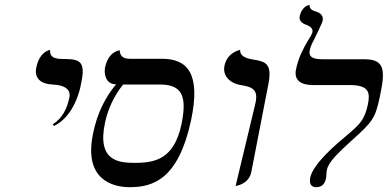

<svg xmlns="http://www.w3.org/2000/svg" viewBox="-20 -766 1609 797"><path d="M204 -243C277 -278 307 -369 315 -411C335 -502 321 -521 251 -521C220 -521 185 -521 188 -559C188 -559 145 -554 131 -487C121 -443 147 -417 200 -415C249 -413 275 -394 268 -361C258 -315 240 -276 199 -250Z M518 11C615 11 720 -21 773 -266C815 -464 756 -522 652 -522H518C491 -522 478 -534 477 -557C477 -557 431 -555 416 -486C412 -465 415 -416 462 -416C416 -362 383 -293 367 -215C324 -16 453 11 518 11ZM647 -415C743 -415 755 -355 733 -249C703 -108 626 -90 542 -90C477 -90 381 -94 416 -257C428 -313 453 -368 491 -415Z M958 6C958 6 1012 0 1023 -51L1092 -406C1113 -504 1083 -510 1030 -519C1030 -519 1029 -519 1029 -519C1008 -523 975 -530 977 -559C977 -559 924 -550 912 -494C903 -453 932 -421 979 -413C1030 -405 1053 -393 1040 -336Z M1266 -558C1268 -570 1276 -588 1284 -602C1289 -611 1319 -675 1319 -678C1325 -704 1306 -714 1289 -719C1281 -721 1263 -728 1265 -746C1264 -745 1234 -743 1224 -698C1220 -676 1240 -667 1251 -663C1251 -663 1251 -663 1252 -663C1263 -658 1280 -651 1277 -633C1275 -624 1265 -607 1258 -597C1239 -565 1219 -527 1209 -479C1199 -434 1228 -413 1278 -413H1431C1513 -413 1517 -381 1507 -332C1493 -268 1475 -251 1416 -201C1375 -167 1281 -87 1268 -30C1263 -3 1271 11 1293 11C1315 11 1328 -1 1333 -25C1336 -36 1334 -46 1337 -61C1344 -95 1385 -132 1439 -182C1527 -261 1537 -274 1556 -361C1579 -470 1581 -520 1493 -520H1323C1286 -520 1259 -525 1266 -558Z"/></svg>

Font: Libertinus Sans
Style: Italic
Weight: 400
Italic angle: -12°
Designer: Philipp H. Poll, Khaled Hosny
Foundry: Caleb Maclennan
Version: Version 7.050;RELEASE